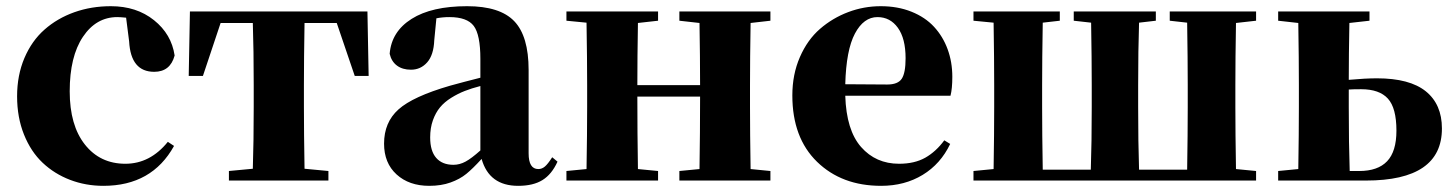

<svg xmlns="http://www.w3.org/2000/svg" viewBox="-20 -583 4696 620"><path d="M397 -449.2 387.2 -525.9Q367.7 -527.8 358.9 -527.8Q290.5 -527.8 247.8 -464.1Q205.1 -400.4 205.1 -288.1Q205.1 -178.2 254.2 -116.2Q303.2 -54.2 384.8 -54.2Q464.8 -54.2 522 -125L542 -111.8Q470.7 17.1 314 17.1Q256.8 17.1 206.3 -2.2Q155.8 -21.5 117.7 -57.4Q79.6 -93.3 57.4 -148.7Q35.2 -204.1 35.2 -272Q35.2 -339.8 58.8 -395.5Q82.5 -451.2 123.8 -487.5Q165 -523.9 220 -543.5Q274.9 -563 337.9 -563Q420.9 -563 477.3 -517.8Q533.7 -472.7 543.9 -403.8Q529.8 -351.1 478 -351.1Q402.3 -351.1 397 -449.2Z M1067.4 -508.8H963.4Q961.4 -392.6 961.4 -308.1V-237.8Q961.4 -154.3 963.4 -38.1L1040.5 -30.8V0H719.2V-30.8L796.4 -38.1Q799.3 -125.5 799.3 -237.8V-308.1Q799.3 -421.4 796.4 -508.8H692.4L635.3 -337.9H589.4L593.3 -545.9H1166.5L1170.4 -337.9H1125.5Z M1763.2 -75.2 1780.3 -61Q1761.7 -20 1731.7 -1.5Q1701.7 17.1 1653.3 17.1Q1559.6 17.1 1535.2 -69.8Q1506.8 -38.6 1485.8 -21.5Q1464.8 -4.4 1434.8 6.3Q1404.8 17.1 1366.2 17.1Q1300.8 17.1 1260.5 -19.8Q1220.2 -56.6 1220.2 -119.1Q1220.2 -188 1266.8 -229.7Q1313.5 -271.5 1433.1 -306.2Q1477.1 -318.4 1531.2 -332V-393.1Q1531.2 -470.7 1509.8 -499.3Q1488.3 -527.8 1431.2 -527.8Q1409.2 -527.8 1389.2 -523.9L1382.3 -453.1Q1380.4 -405.3 1359.4 -381.6Q1338.4 -357.9 1307.1 -357.9Q1279.8 -357.9 1262 -371.1Q1244.1 -384.3 1238.3 -409.2Q1244.1 -481 1309.1 -522Q1374 -563 1488.3 -563Q1594.2 -563 1640.6 -514.6Q1687 -466.3 1687 -356.9V-87.9Q1687 -37.1 1718.3 -37.1Q1730 -37.1 1739.5 -45.2Q1749 -53.2 1763.2 -75.2ZM1531.2 -97.2V-305.2Q1502.9 -297.9 1481 -289.3Q1459 -280.8 1437 -267.1Q1415 -253.4 1400.9 -236.3Q1386.7 -219.2 1377.9 -194.6Q1369.1 -169.9 1369.1 -139.2Q1369.1 -95.2 1388.7 -73Q1408.2 -50.8 1444.3 -50.8Q1464.4 -50.8 1483.6 -61.3Q1502.9 -71.8 1531.2 -97.2Z M2467.8 -516.1 2403.8 -508.8Q2401.9 -392.6 2401.9 -308.1V-237.8Q2401.9 -153.3 2403.8 -37.1L2467.8 -30.8V0H2173.8V-30.8L2238.8 -37.1Q2240.7 -153.3 2240.7 -271H2038.1Q2038.1 -153.3 2040 -37.1L2105 -30.8V0H1809.1V-30.8L1874 -37.1Q1876 -153.3 1876 -237.8V-308.1Q1876 -391.6 1874 -509.8L1809.1 -516.1V-545.9H2105V-516.1L2040 -508.8Q2038.1 -398.4 2038.1 -308.1H2240.7Q2240.7 -398.4 2238.8 -508.8L2173.8 -516.1V-545.9H2467.8Z M3029.3 -129.9 3048.3 -118.2Q3017.6 -53.7 2959.5 -18.3Q2901.4 17.1 2825.2 17.1Q2698.2 17.1 2618.4 -60.5Q2538.6 -138.2 2538.6 -274.9Q2538.6 -342.8 2563 -398.7Q2587.4 -454.6 2627.9 -489.7Q2668.5 -524.9 2719 -543.9Q2769.5 -563 2824.2 -563Q2878.9 -563 2923.3 -545.2Q2967.8 -527.3 2996.3 -496.3Q3024.9 -465.3 3040 -424.1Q3055.2 -382.8 3055.2 -335Q3055.2 -296.9 3049.3 -273.9H2709.5Q2712.9 -162.6 2760.5 -108.4Q2808.1 -54.2 2883.3 -54.2Q2933.1 -54.2 2967.8 -73.7Q3002.4 -93.3 3029.3 -129.9ZM2709.5 -311 2845.2 -310.1Q2879.4 -310.1 2891.8 -328.6Q2904.3 -347.2 2904.3 -395Q2904.3 -458.5 2879.4 -493.2Q2854.5 -527.8 2813.5 -527.8Q2769 -527.8 2740.7 -474.6Q2712.4 -421.4 2709.5 -311Z M4036.1 -516.1 3971.2 -508.8Q3969.2 -392.6 3969.2 -308.1V-237.8Q3969.2 -153.3 3971.2 -37.1L4036.1 -30.8V0H3123.5V-30.8L3188.5 -37.1Q3190.4 -153.3 3190.4 -237.8V-308.1Q3190.4 -391.6 3188.5 -509.8L3123.5 -516.1V-545.9H3402.3V-516.1L3347.2 -509.8Q3345.2 -391.6 3345.2 -308.1V-237.8Q3345.2 -151.4 3347.2 -35.2H3502.4Q3505.4 -122.1 3505.4 -237.8V-308.1Q3505.4 -393.6 3503.4 -509.8L3447.3 -516.1V-545.9H3712.4V-516.1L3658.2 -509.8Q3655.3 -421.4 3655.3 -308.1V-237.8Q3655.3 -122.6 3658.2 -35.2H3813.5Q3815.4 -151.4 3815.4 -237.8V-308.1Q3815.4 -391.6 3813.5 -509.8L3757.3 -516.1V-545.9H4036.1Z M4402.3 -516.1 4337.4 -508.8Q4335.4 -405.3 4335.4 -325.2Q4389.2 -330.1 4426.3 -330.1Q4532.2 -330.1 4584.2 -288.1Q4636.2 -246.1 4636.2 -168Q4636.2 0 4391.1 0H4107.4V-30.8L4172.4 -37.1Q4174.3 -153.3 4174.3 -237.8V-308.1Q4174.3 -392.6 4172.4 -508.8L4107.4 -516.1V-545.9H4402.3ZM4338.4 -30.8H4369.1Q4429.2 -30.8 4459.2 -62.3Q4489.3 -93.8 4489.3 -161.1Q4489.3 -234.4 4461.7 -264.6Q4434.1 -294.9 4375.5 -294.9Q4348.6 -294.9 4335.4 -293.9V-237.8Q4335.4 -118.2 4338.4 -30.8Z"/></svg>

Font: Noto Serif JP Black
Style: Regular
Weight: 900
Designer: Ryoko NISHIZUKA  (kana & ideographs); Frank Grießhammer (Latin, Greek & Cyrillic); Wenlong ZHANG  (bopomofo); Sandoll Co
Foundry: Adobe Systems Incorporated
Version: Version 1.001;PS 1.001;hotconv 16.6.54;makeotf.lib2.5.65590